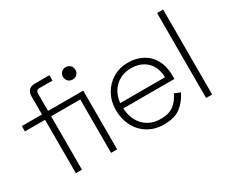

<svg xmlns="http://www.w3.org/2000/svg" viewBox="-112 -1028 1620 1370"><g transform="rotate(-30 697.5 -343.0)"><path d="M190 -484V-634Q190 -665 207 -682.5Q224 -700 254 -700H376V-656H268Q240 -656 240 -626V-484H530V-440H240V0H190V-440H24V-484ZM480 0V-484H530V0ZM454 -641Q454 -663 468.5 -677.5Q483 -692 505 -692Q527 -692 541.5 -677.5Q556 -663 556 -641Q556 -619 541.5 -604.5Q527 -590 505 -590Q483 -590 468.5 -604.5Q454 -619 454 -641Z M662 -246Q662 -317 693.5 -374.5Q725 -432 780.5 -465Q836 -498 904 -498Q971 -498 1023.5 -470Q1076 -442 1105.5 -388.5Q1135 -335 1135 -263V-231H714Q719 -139 772.5 -85.5Q826 -32 911 -32Q977 -32 1017 -62Q1057 -92 1080 -144L1128 -125Q1098 -63 1048.5 -24.5Q999 14 911 14Q837 14 780.5 -20Q724 -54 693 -113.5Q662 -173 662 -246ZM1083 -275Q1080 -360 1031.5 -406Q983 -452 904 -452Q827 -452 775 -404.5Q723 -357 714 -275Z M1313 0H1263V-700H1313Z"/></g></svg>

Font: Space Grotesk Variable
Style: Regular
Weight: 400
Designer: Florian Karsten (Space Grotesk), Colophon Foundry (Space Mono)
Foundry: Florian Karsten
Version: Version 1.106